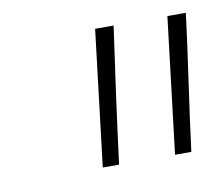

<svg xmlns="http://www.w3.org/2000/svg" viewBox="-42 -772 404 348"><g transform="rotate(-10 159.5 -598.0)"><path d="M186 -723Q177 -660 168.5 -598Q160 -536 152 -473H122L152 -723ZM319 -723Q311 -660 302 -598Q293 -536 285 -473H255L285 -723Z"/></g></svg>

Font: Josefin Sans Thin ExtraLight
Style: Italic
Weight: 250
Italic angle: -7°
Version: Version 2.000